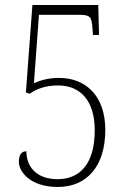

<svg xmlns="http://www.w3.org/2000/svg" viewBox="-20 -734 508 764"><path d="M210 10C325 10 399 -72 399 -217C399 -354 320 -424 215 -424C172 -424 140 -414 115 -403L135 -675H294C338 -675 345 -669 348 -620L350 -595H374L371 -714H109L83 -366L98 -361C123 -379 160 -394 211 -394C300 -394 357 -333 357 -216C357 -82 298 -21 209 -21C128 -21 85 -68 85 -132C66 -132 55 -119 55 -90C55 -51 100 10 210 10Z"/></svg>

Font: Noto Serif Georgian Condensed ExtraLight
Style: Regular
Weight: 200
Width: 3
Designer: Monotype Design Team, Akaki Razmadze
Foundry: Google LLC
Version: Version 2.003